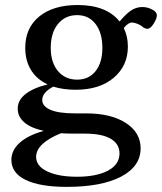

<svg xmlns="http://www.w3.org/2000/svg" viewBox="-20 -480 633 750"><path d="M275.4 -129.4Q227.5 -129.4 188 -141.6Q145 -118.7 145 -89.8Q145 -64.9 177 -51Q209 -37.1 273.9 -37.1H316.4Q413.6 -37.1 471.4 0.2Q529.3 37.6 529.3 99.6Q529.3 169.9 452.9 210Q376.5 250 240.7 250Q136.7 250 80.8 223.1Q24.9 196.3 24.4 145Q24.4 106.4 57.6 77.1Q90.8 47.9 150.9 31.2Q100.1 20 74.7 -2.2Q49.3 -24.4 49.3 -55.2Q48.8 -87.4 78.4 -111.6Q107.9 -135.7 166 -150.4Q123 -170.4 100.8 -207Q78.6 -243.7 78.6 -293Q78.6 -371.1 133.5 -415.8Q188.5 -460.4 283.7 -460.4Q395.5 -460.4 447.3 -396Q469.7 -423.3 490.5 -438Q511.2 -452.6 536.1 -452.6Q559.6 -452.6 580.1 -439.5Q592.8 -431.2 592.8 -419.9Q592.8 -407.7 580.3 -387.7Q567.9 -367.7 556.2 -367.7Q544.9 -367.7 536.1 -376Q529.8 -381.8 516.8 -387Q503.9 -392.1 495.6 -392.1Q481 -392.1 463.4 -370.6Q479.5 -338.4 479.5 -297.9Q479.5 -223.1 424.3 -176.3Q369.1 -129.4 275.4 -129.4ZM281.2 -168.9Q327.1 -168.9 353.5 -202.4Q379.9 -235.8 379.9 -293Q379.9 -351.1 353.5 -386Q327.1 -420.9 281.2 -420.9Q234.4 -420.9 206.3 -386.2Q178.2 -351.6 178.2 -293Q178.2 -236.3 206.3 -202.6Q234.4 -168.9 281.2 -168.9ZM121.1 132.8Q121.1 168.9 164.8 189.7Q208.5 210.4 280.8 210.4Q356.9 210.4 401.9 186.5Q446.8 162.6 446.8 119.1Q446.8 82.5 412.8 62.3Q378.9 42 312 42H270Q242.2 42 217.8 40.5Q121.1 80.1 121.1 132.8Z"/></svg>

Font: Elstob 8pt Medium
Style: Regular
Weight: 500
Designer: Peter S. Baker
Version: Version 1.015